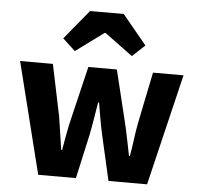

<svg xmlns="http://www.w3.org/2000/svg" viewBox="-53 -798 881 852"><g transform="rotate(5 388.0 -372.0)"><path d="M148 0 24 -496H170L218 -266Q224 -229 229 -193Q234 -157 240 -119H244Q251 -157 257.5 -194Q264 -231 273 -266L328 -496H455L511 -266Q520 -229 527 -193Q534 -157 542 -119H546Q553 -157 557.5 -193Q562 -229 569 -266L616 -496H752L633 0H461L416 -198Q408 -233 402 -268Q396 -303 389 -343H385Q378 -303 372.5 -268Q367 -233 360 -198L316 0ZM206 -613 314 -744H464L572 -613L516 -561L391 -653H387L262 -561Z"/></g></svg>

Font: hySource Sans Pro
Style: Bold
Weight: 700
Designer: Paul D. Hunt
Foundry: Adobe Systems Incorporated
Version: Version 2.021;PS 2.000;hotconv 1.0.86;makeotf.lib2.5.63406